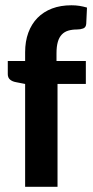

<svg xmlns="http://www.w3.org/2000/svg" viewBox="-20 -715 356 735"><path d="M76.2 0V-393.6L41.5 -400.4Q27.3 -402.8 18.6 -410.2Q9.8 -417.5 9.8 -431.2V-481.4H76.2V-515.1Q76.2 -556.6 88.4 -589.8Q100.6 -623 123.5 -646.5Q146.5 -669.9 179.2 -682.4Q211.9 -694.8 253.4 -694.8Q269.5 -694.8 283.7 -692.6Q297.9 -690.4 313 -686L310.1 -624Q309.1 -609.9 298.3 -606Q287.6 -602.1 274.4 -602.1Q255.9 -602.1 241.2 -597.7Q226.6 -593.3 216.6 -582.8Q206.5 -572.3 201.4 -554.7Q196.3 -537.1 196.3 -511.2V-481.4H308.6V-393.6H200.2V0Z"/></svg>

Font: Carlito
Style: Bold
Weight: 700
Designer: Lukasz Dziedzic
Foundry: tyPoland Lukasz Dziedzic
Version: Version 1.104